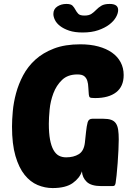

<svg xmlns="http://www.w3.org/2000/svg" viewBox="-20 -945 680 975"><path d="M495 0Q443 0 420.5 -21.5Q398 -43 396 -75Q385 -41 349.5 -15.5Q314 10 247 10Q208 10 171 -5.5Q134 -21 105 -57Q76 -93 58.5 -153Q41 -213 41 -302Q41 -336 45 -380.5Q49 -425 61.5 -471.5Q74 -518 97.5 -562.5Q121 -607 159.5 -642Q198 -677 254 -698.5Q310 -720 388 -720Q439 -720 479.5 -709Q520 -698 548.5 -678Q577 -658 592.5 -629Q608 -600 608 -564Q608 -506 570 -476.5Q532 -447 463 -447Q441 -447 436.5 -450.5Q432 -454 431 -465Q429 -483 428.5 -501Q428 -519 423.5 -534Q419 -549 408 -558Q397 -567 373 -567Q324 -567 295 -539Q266 -511 251 -471Q236 -431 232 -388.5Q228 -346 228 -317Q228 -269 234 -236.5Q240 -204 251.5 -183.5Q263 -163 279 -154.5Q295 -146 316 -146Q354 -146 380 -162Q406 -178 411 -220L417 -276Q420 -305 425 -323.5Q430 -342 449 -342H504Q529 -342 544.5 -336.5Q560 -331 568.5 -318.5Q577 -306 580 -286Q583 -266 583 -237Q583 -217 581.5 -184Q580 -151 577.5 -117Q575 -83 572 -54.5Q569 -26 567 -15Q565 -6 562 -3Q559 0 550 0ZM400 -780Q359 -780 331 -789.5Q303 -799 285 -813Q267 -827 259 -843.5Q251 -860 251 -874Q251 -899 271 -912Q291 -925 317 -925Q340 -925 348.5 -916Q357 -907 363 -895.5Q369 -884 377.5 -875Q386 -866 409 -866Q432 -866 445 -875Q458 -884 469 -895.5Q480 -907 495 -916Q510 -925 537 -925Q580 -925 580 -894Q580 -877 568.5 -857Q557 -837 534.5 -820Q512 -803 478.5 -791.5Q445 -780 400 -780Z"/></svg>

Font: PoetsenOne
Style: Regular
Weight: 400
Designer: Rodrigo Fuenzalida, Pablo Impallari
Foundry: Pablo Impallari, Rodrigo Fuenzalida
Version: Version 1.000; ttfautohint (v0.8) -G 200 -r 50